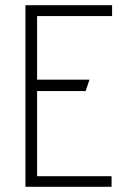

<svg xmlns="http://www.w3.org/2000/svg" viewBox="-20 -720 487 740"><path d="M78 -700V0H410V-41H123V-369H310L325 -413H123V-658H412V-700Z"/></svg>

Font: Advent Pro
Style: Light
Weight: 300
Designer: Andreas Kalpakidis
Foundry: Andreas Kalpakidis
Version: Version 2.002 2007